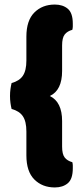

<svg xmlns="http://www.w3.org/2000/svg" viewBox="-20 -688 367 844"><path d="M199 -266Q253 -240 253 -156V-44Q253 -10 264.5 4.5Q276 19 298 25Q300 33 300 39.5Q300 46 300 52Q300 99 278 117.5Q256 136 221 136Q166 136 131 101Q96 66 96 -5V-110Q96 -154 80.5 -177Q65 -200 31 -209Q28 -221 26 -235.5Q24 -250 24 -266Q24 -282 26 -296.5Q28 -311 31 -323Q65 -332 80.5 -355Q96 -378 96 -422V-527Q96 -598 131 -633Q166 -668 221 -668Q256 -668 278 -649.5Q300 -631 300 -584Q300 -578 300 -571.5Q300 -565 298 -557Q276 -551 264.5 -536.5Q253 -522 253 -488V-376Q253 -291 199 -266Z"/></svg>

Font: Baloo
Style: Regular
Weight: 400
Designer: Sarang Kulkarni and Ek Type
Foundry: Ek Type
Version: Version 1.443;PS 1.000;hotconv 16.6.51;makeotf.lib2.5.65220;